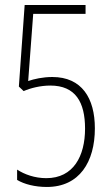

<svg xmlns="http://www.w3.org/2000/svg" viewBox="-20 -734 441 763"><path d="M188 -428C150 -428 115 -420 92 -412L112 -679H320V-714H78L55 -390L74 -372C101 -384 141 -394 180 -394C280 -394 318 -328 318 -223C318 -114 272 -26 164 -26C118 -26 77 -41 48 -60V-19C76 -2 119 9 166 9C296 9 357 -91 357 -224C357 -344 305 -428 188 -428Z"/></svg>

Font: Noto Sans ExtraCondensed ExtraLight
Style: Regular
Weight: 200
Width: 2
Designer: Monotype Design Team
Foundry: Monotype Imaging Inc.
Version: Version 2.013